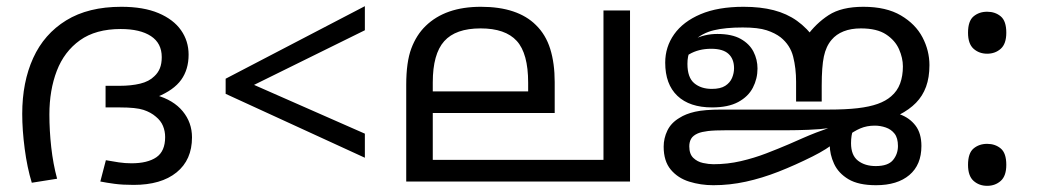

<svg xmlns="http://www.w3.org/2000/svg" viewBox="-20 -588 3365 622"><path d="M373 -566Q445 -566 493.5 -545.5Q542 -525 566.5 -490Q591 -455 591 -411Q591 -363 567 -329.5Q543 -296 489 -274L485 -280Q542 -264 572 -227.5Q602 -191 602 -143Q602 -70 552 -29.5Q502 11 413 11Q377 11 351 7.5Q325 4 305 0L323 -69Q345 -65 365 -62Q385 -59 406 -59Q458 -59 486.5 -78.5Q515 -98 515 -144Q515 -163 508 -180Q501 -197 485 -210Q469 -224 445 -232Q421 -240 368 -240H322V-310H367Q405 -310 434 -317Q463 -324 480 -341Q492 -352 498 -367Q504 -382 504 -403Q504 -448 469 -471Q434 -494 371 -494Q290 -494 239 -457.5Q188 -421 164 -358.5Q140 -296 140 -217Q140 -165 146 -111Q152 -57 165 -9L83 4Q68 -45 60 -106Q52 -167 52 -219Q52 -322 87.5 -400Q123 -478 194.5 -522Q266 -566 373 -566Z M711 -284V-333L1162 -568V-490L803 -313L1162 -155V-77Z M2021 -554V0H1296V-313Q1296 -387 1312.5 -431Q1329 -475 1359 -504Q1391 -535 1435.5 -550.5Q1480 -566 1538 -566Q1598 -566 1642.5 -551Q1687 -536 1716 -507Q1748 -476 1762.5 -429.5Q1777 -383 1777 -322V-222H1382V-70H1935V-554ZM1537 -496Q1456 -496 1419 -454.5Q1382 -413 1382 -321V-292H1691V-320Q1691 -415 1654 -455.5Q1617 -496 1537 -496Z M2389 -566Q2444 -566 2486.5 -555Q2529 -544 2562 -520.5Q2595 -497 2623 -458L2593 -470Q2623 -512 2664.5 -539Q2706 -566 2777 -566Q2851 -566 2898.5 -538Q2946 -510 2968.5 -467Q2991 -424 2991 -377Q2991 -337 2980 -307Q2969 -277 2947.5 -255Q2926 -233 2893 -216L2728 -181L2666 -173Q2638 -169 2599 -167.5Q2560 -166 2531 -166H2334Q2294 -166 2273.5 -163.5Q2253 -161 2241 -156Q2225 -149 2219 -138.5Q2213 -128 2213 -114Q2213 -89 2226 -76.5Q2239 -64 2257.5 -60Q2276 -56 2291 -56Q2337 -56 2380 -66Q2423 -76 2462 -91Q2501 -106 2536 -121Q2559 -131 2580.5 -140.5Q2602 -150 2624 -158.5Q2646 -167 2668 -174.5Q2690 -182 2713 -188Q2736 -196 2750.5 -203.5Q2765 -211 2776 -216.5Q2787 -222 2798.5 -225.5Q2810 -229 2827 -229Q2864 -229 2895.5 -217.5Q2927 -206 2946 -181Q2965 -156 2965 -115Q2965 -54 2926 -21Q2887 12 2818 12Q2761 12 2728.5 -7.5Q2696 -27 2682 -57.5Q2668 -88 2668 -119Q2668 -148 2685 -168.5Q2702 -189 2730 -198L2782 -217Q2772 -211 2761.5 -199Q2751 -187 2744 -168.5Q2737 -150 2737 -124Q2737 -85 2759.5 -67.5Q2782 -50 2817 -50Q2857 -50 2873 -69.5Q2889 -89 2889 -115Q2889 -141 2878 -155Q2867 -169 2849.5 -175Q2832 -181 2814 -181Q2788 -181 2767 -172Q2746 -163 2724 -146L2718 -155Q2705 -142 2689.5 -129.5Q2674 -117 2655 -105Q2636 -93 2612 -81Q2556 -53 2502.5 -32Q2449 -11 2396.5 0.5Q2344 12 2291 12Q2250 12 2213 0.5Q2176 -11 2153 -38.5Q2130 -66 2130 -113Q2130 -140 2142 -165Q2154 -190 2181 -206Q2201 -219 2231.5 -226Q2262 -233 2317 -233H2664Q2720 -233 2758.5 -237.5Q2797 -242 2823.5 -251.5Q2850 -261 2867 -276Q2887 -293 2896 -317.5Q2905 -342 2905 -373Q2905 -400 2892.5 -428.5Q2880 -457 2850.5 -476.5Q2821 -496 2769 -496Q2737 -496 2713 -486.5Q2689 -477 2674 -459Q2656 -438 2649 -405Q2642 -372 2642 -310V-259H2559V-323Q2559 -367 2549.5 -404.5Q2540 -442 2509 -467Q2491 -481 2463.5 -490Q2436 -499 2386 -499Q2330 -499 2292.5 -490Q2255 -481 2228 -456Q2224 -452 2221 -444.5Q2218 -437 2216 -430Q2211 -414 2209 -404Q2207 -394 2207 -381Q2207 -337 2229 -318.5Q2251 -300 2286 -300Q2314 -300 2329.5 -310Q2345 -320 2351.5 -335.5Q2358 -351 2358 -367Q2358 -397 2340 -413.5Q2322 -430 2284 -430Q2243 -430 2212.5 -412Q2182 -394 2163 -373L2167 -415Q2192 -442 2227 -460Q2262 -478 2304 -478Q2351 -478 2379.5 -462Q2408 -446 2421 -420.5Q2434 -395 2434 -366Q2434 -333 2419 -304Q2404 -275 2371.5 -257.5Q2339 -240 2287 -240Q2214 -240 2174.5 -277.5Q2135 -315 2135 -385Q2135 -436 2164 -477Q2193 -518 2249.5 -542Q2306 -566 2389 -566Z M3178 -414Q3152 -414 3134 -430Q3116 -446 3116 -482Q3116 -520 3134 -535Q3152 -550 3178 -550Q3204 -550 3222 -535Q3240 -520 3240 -482Q3240 -446 3222 -430Q3204 -414 3178 -414ZM3178 14Q3152 14 3134 -2Q3116 -18 3116 -54Q3116 -92 3134 -107Q3152 -122 3178 -122Q3204 -122 3222 -107Q3240 -92 3240 -54Q3240 -18 3222 -2Q3204 14 3178 14Z"/></svg>

Font: hexlmalayalam05
Style: Book
Weight: 400
Designer: Jelle Bosma - Monotype Design Team
Foundry: Monotype Imaging Inc.
Version: Version 2.003